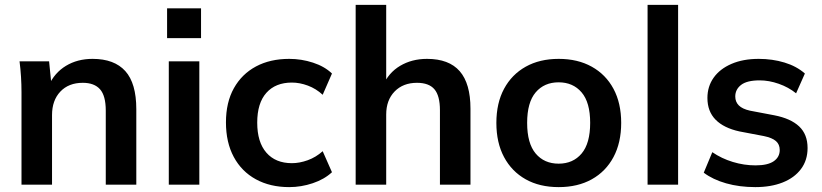

<svg xmlns="http://www.w3.org/2000/svg" viewBox="-20 -756 3365 786"><path d="M68 0V-379Q68 -410 66 -442Q64 -474 60 -505H181L191 -405H179Q203 -458 250 -486.5Q297 -515 359 -515Q448 -515 493 -465Q538 -415 538 -309V0H413V-303Q413 -364 389.5 -390.5Q366 -417 319 -417Q261 -417 227 -381Q193 -345 193 -285V0Z M671 0V-505H796V0ZM664 -600V-722H803V-600Z M1164 10Q1086 10 1027.5 -22Q969 -54 937 -113.5Q905 -173 905 -255Q905 -337 937.5 -395Q970 -453 1028 -484Q1086 -515 1164 -515Q1214 -515 1261.5 -499.5Q1309 -484 1339 -455L1301 -368Q1274 -393 1240.5 -405.5Q1207 -418 1175 -418Q1108 -418 1070.5 -376Q1033 -334 1033 -254Q1033 -174 1070.5 -131Q1108 -88 1175 -88Q1206 -88 1239.5 -100Q1273 -112 1301 -137L1339 -51Q1308 -22 1260.5 -6Q1213 10 1164 10Z M1436 0V-736H1561V-404H1547Q1570 -458 1618 -486.5Q1666 -515 1728 -515Q1818 -515 1862 -464.5Q1906 -414 1906 -311V0H1781V-305Q1781 -364 1758.5 -390.5Q1736 -417 1687 -417Q1630 -417 1595.5 -381.5Q1561 -346 1561 -287V0Z M2267.1 10Q2189 10 2132 -22Q2075 -54 2043.5 -112.8Q2012 -171.7 2012 -252.8Q2012 -334 2043.5 -392.5Q2075 -451 2132.2 -483Q2189.4 -515 2267.2 -515Q2345 -515 2402.5 -483Q2460 -451 2491.5 -392.4Q2523 -333.7 2523 -252.9Q2523 -172 2491.5 -113Q2460 -54 2402.6 -22Q2345.2 10 2267.1 10ZM2266.9 -86Q2326 -86 2361 -127.5Q2396 -169 2396 -253Q2396 -337 2360.8 -378Q2325.7 -419 2266.8 -419Q2208 -419 2173 -378Q2138 -337 2138 -253Q2138 -169 2172.9 -127.5Q2207.9 -86 2266.9 -86Z M2631 0V-736H2756V0Z M3072 10Q3007 10 2952.5 -5.5Q2898 -21 2861 -49L2896 -133Q2934 -107 2980 -93Q3026 -79 3073 -79Q3123 -79 3147.5 -96Q3172 -113 3172 -142Q3172 -165 3156.5 -178.5Q3141 -192 3107 -199L3007 -218Q2943 -232 2909.5 -266Q2876 -300 2876 -355Q2876 -402 2901.5 -438Q2927 -474 2974.5 -494.5Q3022 -515 3086 -515Q3142 -515 3191.5 -500Q3241 -485 3275 -455L3239 -374Q3208 -399 3168 -413Q3128 -427 3090 -427Q3038 -427 3014 -408.5Q2990 -390 2990 -361Q2990 -339 3004.5 -324.5Q3019 -310 3050 -303L3150 -284Q3217 -271 3251.5 -238.5Q3286 -206 3286 -150Q3286 -100 3259 -64Q3232 -28 3184 -9Q3136 10 3072 10Z"/></svg>

Font: Mulish ExtraLight
Style: Regular
Weight: 200
Designer: Vernon Adams
Foundry: Vernon Adams
Version: Version 3.603